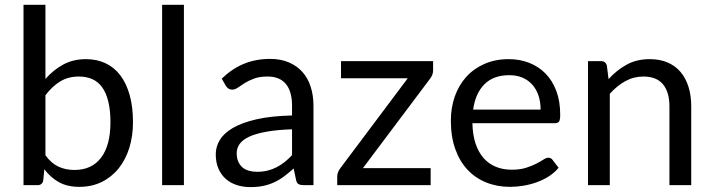

<svg xmlns="http://www.w3.org/2000/svg" viewBox="-20 -756 2904 784"><path d="M76 0V-736.5H165.5V-433.5Q197 -470 237.8 -492.2Q278.5 -514.5 331 -514.5Q375 -514.5 410.5 -498Q446 -481.5 471 -448.8Q496 -416 509.5 -367.8Q523 -319.5 523 -256.5Q523 -200.5 508 -152.2Q493 -104 464.8 -68.8Q436.5 -33.5 395.8 -13.2Q355 7 304 7Q255 7 220.8 -12Q186.5 -31 161 -65L156.5 -19Q152.5 0 133.5 0ZM302 -443.5Q258.5 -443.5 225.8 -423.5Q193 -403.5 165.5 -367V-122Q189.5 -89 218.8 -75.5Q248 -62 284 -62Q355 -62 393 -112.5Q431 -163 431 -256.5Q431 -306 422.2 -341.5Q413.5 -377 397 -399.8Q380.5 -422.5 356.5 -433Q332.5 -443.5 302 -443.5Z M731 -736.5V0H642V-736.5Z M1260 0H1220.5Q1207.5 0 1199.5 -4Q1191.5 -8 1189 -21L1179 -68Q1159 -50 1140 -35.8Q1121 -21.5 1100 -11.8Q1079 -2 1055.2 3Q1031.5 8 1002.5 8Q973 8 947.2 -0.2Q921.5 -8.5 902.5 -25Q883.5 -41.5 872.2 -66.8Q861 -92 861 -126.5Q861 -156.5 877.5 -184.2Q894 -212 930.8 -233.5Q967.5 -255 1027 -268.8Q1086.5 -282.5 1172.5 -284.5V-324Q1172.5 -383 1147.2 -413.2Q1122 -443.5 1072.5 -443.5Q1040 -443.5 1017.8 -435.2Q995.5 -427 979.2 -416.8Q963 -406.5 951.2 -398.2Q939.5 -390 928 -390Q919 -390 912.2 -394.8Q905.5 -399.5 901.5 -406.5L885.5 -435Q927.5 -475.5 976 -495.5Q1024.5 -515.5 1083.5 -515.5Q1126 -515.5 1159 -501.5Q1192 -487.5 1214.5 -462.5Q1237 -437.5 1248.5 -402Q1260 -366.5 1260 -324ZM1029 -54.5Q1052.5 -54.5 1072 -59.2Q1091.5 -64 1108.8 -72.8Q1126 -81.5 1141.8 -94Q1157.5 -106.5 1172.5 -122.5V-228Q1111 -226 1068 -218.2Q1025 -210.5 998 -198Q971 -185.5 958.8 -168.5Q946.5 -151.5 946.5 -130.5Q946.5 -110.5 953 -96Q959.5 -81.5 970.5 -72.2Q981.5 -63 996.5 -58.8Q1011.5 -54.5 1029 -54.5Z M1748.5 -468.5Q1748.5 -459 1745 -450.2Q1741.5 -441.5 1736 -434.5L1462 -69.5H1738.5V0H1357V-37Q1357 -43.5 1360.2 -52.2Q1363.5 -61 1369.5 -69L1645 -436.5H1372.5V-506.5H1748.5Z M2057.5 -514.5Q2103 -514.5 2141.5 -499.2Q2180 -484 2208 -455.2Q2236 -426.5 2251.8 -384.2Q2267.5 -342 2267.5 -288Q2267.5 -267 2263 -260Q2258.5 -253 2246 -253H1909Q1910 -205 1922 -169.5Q1934 -134 1955 -110.2Q1976 -86.5 2005 -74.8Q2034 -63 2070 -63Q2103.5 -63 2127.8 -70.8Q2152 -78.5 2169.5 -87.5Q2187 -96.5 2198.8 -104.2Q2210.5 -112 2219 -112Q2230 -112 2236 -103.5L2261 -71Q2244.5 -51 2221.5 -36.2Q2198.5 -21.5 2172.2 -12Q2146 -2.5 2118 2.2Q2090 7 2062.5 7Q2010 7 1965.8 -10.8Q1921.5 -28.5 1889.2 -62.8Q1857 -97 1839 -147.5Q1821 -198 1821 -263.5Q1821 -316.5 1837.2 -362.5Q1853.5 -408.5 1884 -442.2Q1914.5 -476 1958.5 -495.2Q2002.5 -514.5 2057.5 -514.5ZM2059.5 -449Q1995 -449 1958 -411.8Q1921 -374.5 1912 -308.5H2187.5Q2187.5 -339.5 2179 -365.2Q2170.5 -391 2154 -409.8Q2137.5 -428.5 2113.8 -438.8Q2090 -449 2059.5 -449Z M2381 0V-506.5H2434Q2453 -506.5 2458 -488L2465 -433Q2498 -469.5 2538.8 -492Q2579.5 -514.5 2633 -514.5Q2674.5 -514.5 2706.2 -500.8Q2738 -487 2759.2 -461.8Q2780.5 -436.5 2791.5 -401Q2802.5 -365.5 2802.5 -322.5V0H2713.5V-322.5Q2713.5 -380 2687.2 -411.8Q2661 -443.5 2607 -443.5Q2567.5 -443.5 2533.2 -424.5Q2499 -405.5 2470 -373V0Z"/></svg>

Font: 8514790e538f44c2 - subset of Lato
Style: Regular
Weight: 400
Version: Version 1.104; Western+Polish opensource